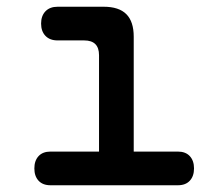

<svg xmlns="http://www.w3.org/2000/svg" viewBox="-20 -550 640 570"><path d="M508 -100Q531 -100 543.5 -86.5Q556 -73 556 -50Q556 -27 543.5 -13.5Q531 0 508 0H130Q107 0 94.5 -13.5Q82 -27 82 -50Q82 -73 94.5 -86.5Q107 -100 130 -100H274V-386Q274 -408 263 -419Q252 -430 230 -430H151Q128 -430 115 -443.5Q102 -457 102 -480Q102 -503 115 -516.5Q128 -530 151 -530H288Q333 -530 355 -508Q377 -486 377 -441V-100Z"/></svg>

Font: Maple Mono NL Medium
Style: Regular
Weight: 500
Monospace: yes
Designer: subframe7536
Version: Version 7.000